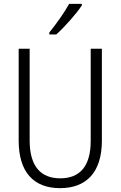

<svg xmlns="http://www.w3.org/2000/svg" viewBox="-20 -967 626 997"><path d="M405 -947H339C314 -901 273 -844 236 -798V-788H272C315 -826 377 -896 405 -939ZM509 -714H451V-235C451 -103 394 -41 293 -41C191 -41 134 -104 134 -238V-714H77V-237C77 -75 153 10 292 10C427 10 509 -71 509 -236Z"/></svg>

Font: Noto Sans Display SemiCondensed Light
Style: Regular
Weight: 300
Width: 4
Designer: Monotype Design Team
Foundry: Monotype Imaging Inc.
Version: Version 1.900